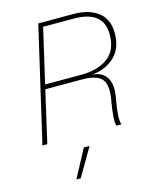

<svg xmlns="http://www.w3.org/2000/svg" viewBox="-130 -747 861 1065"><g transform="rotate(-15 301.0 -214.5)"><path d="M41 0 194 -660H397Q483 -660 536 -620.5Q589 -581 590 -500Q590 -411 539 -363.5Q488 -316 409 -308H411Q468 -304 492.5 -263Q517 -222 502 -144Q482 -37 494 -2V0H466Q455 -30 474 -140Q490 -224 463 -260.5Q436 -297 348 -297H137L69 0ZM143 -323H350Q446 -323 503.5 -365.5Q561 -408 561 -499Q561 -635 391 -635H215ZM293 70 199 231H174L260 70Z"/></g></svg>

Font: Elaine Sans ExtraLight
Style: Italic
Weight: 275
Italic angle: -13°
Designer: Wei Huang
Foundry: Wei Huang
Version: Version 2.001;December 24, 2019;FontCreator 12.0.0.2547 64-b